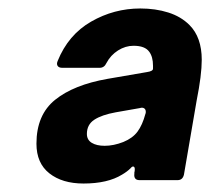

<svg xmlns="http://www.w3.org/2000/svg" viewBox="-20 -795 496 453"><path d="M66 -456Q66 -524 110 -559.5Q154 -595 234 -609L327 -625Q341 -627 341 -633V-640Q341 -661 332 -673Q322 -687 295 -687Q276 -687 258.5 -676Q241 -665 231 -646Q226 -635 215 -635H127Q119 -635 116 -639.5Q113 -644 116 -651Q141 -713 195 -744Q249 -775 311 -775Q347 -775 377 -765.5Q407 -756 427 -736Q456 -707 456 -654Q456 -618 444 -558L414 -383Q411 -370 399 -370H309Q302 -370 299 -374Q296 -378 297 -385V-388Q298 -391 298 -396Q298 -401 295 -402Q292 -403 288 -398Q280 -390 268 -383Q234 -362 177 -362Q127 -362 96.5 -386Q66 -410 66 -456ZM271 -460Q293 -469 304.5 -484.5Q316 -500 323 -526Q324 -528 324 -531Q324 -537 320 -539.5Q316 -542 310 -540L253 -530Q220 -524 202.5 -512.5Q185 -501 185 -479Q185 -465 196.5 -458Q208 -451 227 -451Q248 -451 271 -460Z"/></svg>

Font: Open Sauce Two Black Italic
Style: Regular
Weight: 900
Italic angle: -10°
Designer: Alfredo Marco Pradil
Foundry: Creative Sauce Fz LLC
Version: Version 1.477